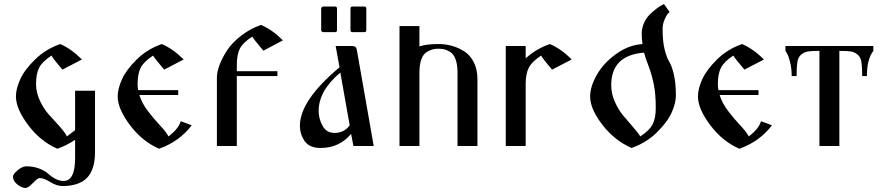

<svg xmlns="http://www.w3.org/2000/svg" viewBox="-20 -730 4415 960"><path d="M292 -381.8 389.6 -432.6C353.8 -468.4 317.7 -494.1 281.2 -509.8C232.4 -492.8 190.3 -467 154.8 -432.1C119.3 -397.3 94.6 -364.1 80.6 -332.5C66.6 -300.9 59.6 -272.8 59.6 -248C59.6 -207 79.9 -159.3 120.6 -105C161.3 -50.6 210 -11.1 266.6 13.7C298.5 2.6 328.1 -12.4 355.5 -31.2V60.5C355.5 136.7 336.3 174.8 297.9 174.8C283.5 174.8 269.5 171.1 255.9 163.6C242.2 156.1 230.3 147.6 220.2 138.2C210.1 128.7 195.5 120.3 176.3 112.8C157.1 105.3 135.4 101.6 111.3 101.6C98.3 101.6 84 108.1 68.4 121.1C52.7 134.1 44.9 144.9 44.9 153.3C44.9 167.6 52.2 180.7 66.9 192.4C81.5 204.1 95.4 210 108.4 210C116.2 210 128.3 201.7 144.5 185.1C160.8 168.5 171.9 160.2 177.7 160.2C192.1 160.2 210 166.8 231.4 180.2C252.9 193.5 273.1 200.2 292 200.2C347.3 200.2 388.3 186.5 415 159.2C441.7 131.8 455.1 88.5 455.1 29.3V-276.4H355.5V-79.1C347.7 -72.6 334 -62.2 314.5 -47.9C308.6 -60.2 296.7 -76.7 278.8 -97.2C260.9 -117.7 243.5 -136.9 226.6 -154.8C209.6 -172.7 194.3 -195.8 180.7 -224.1C167 -252.4 160.2 -280.9 160.2 -309.6C160.2 -344.1 165.4 -371.4 175.8 -391.6C186.2 -411.8 206.7 -432 237.3 -452.1C243.2 -441.1 261.4 -417.6 292 -381.8Z M800.8 -381.8 898.4 -432.6C863.3 -467.8 826.8 -493.5 789.1 -509.8C740.2 -492.8 698.2 -467 663.1 -432.1C627.9 -397.3 603.4 -364.1 589.4 -332.5C575.4 -300.9 568.4 -272.8 568.4 -248C568.4 -207 588.7 -159.3 629.4 -105C670.1 -50.6 718.8 -11.1 775.4 13.7C843.1 -10.4 897.5 -49.5 938.5 -103.5L883.8 -124C876 -98 855.5 -72.6 822.3 -47.9C816.4 -60.9 803.1 -78.5 782.2 -100.6C761.4 -122.7 740.7 -147.1 720.2 -173.8C699.7 -200.5 685.2 -227.5 676.8 -254.9H871.1V-279.3H670.9C668.9 -289.1 668 -299.2 668 -309.6C668 -344.1 673.2 -371.4 683.6 -391.6C694 -411.8 714.5 -432 745.1 -452.1C750.3 -443 768.9 -419.6 800.8 -381.8Z M1064.5 0H1164.1V-349.6H1367.2V-374H1164.1V-405.3C1164.1 -439.8 1169.1 -467 1179.2 -486.8C1189.3 -506.7 1210 -526.7 1241.2 -546.9C1246.4 -537.8 1265 -514.3 1296.9 -476.6L1394.5 -528.3C1359.4 -563.5 1322.9 -589.2 1285.2 -605.5C1248 -592.4 1214.5 -574.2 1184.6 -550.8C1154.6 -527.3 1131.3 -502.8 1114.7 -477.1C1098.1 -451.3 1085.6 -426.9 1077.1 -403.8C1068.7 -380.7 1064.5 -360.4 1064.5 -342.8Z M1742.2 -569.3H1801.8C1808.3 -569.3 1811.5 -572.6 1811.5 -579.1V-687.5C1811.5 -694 1808.3 -697.3 1801.8 -697.3H1742.2C1735.7 -697.3 1732.4 -694 1732.4 -687.5V-579.1C1732.4 -572.6 1735.7 -569.3 1742.2 -569.3ZM1596.7 -569.3H1655.3C1661.8 -569.3 1665 -572.6 1665 -579.1V-687.5C1665 -694 1661.8 -697.3 1655.3 -697.3H1596.7C1594.1 -697.3 1591.6 -696.3 1589.4 -694.3C1587.1 -692.4 1585.9 -690.1 1585.9 -687.5V-579.1C1585.9 -576.5 1587.1 -574.2 1589.4 -572.3C1591.6 -570.3 1594.1 -569.3 1596.7 -569.3ZM1763.7 -483.4C1761.7 -494.5 1753.9 -500 1740.2 -500H1658.2L1677.7 -393.6C1545.6 -282.9 1479.5 -185.5 1479.5 -101.6C1479.5 -72.9 1487.5 -47.2 1503.4 -24.4C1519.4 -1.6 1545.9 9.8 1583 9.8C1645.5 9.8 1696.3 -13.7 1735.4 -60.5L1747.1 0H1848.6ZM1728.5 -103.5C1710.3 -78.1 1684.9 -65.4 1652.3 -65.4C1625.7 -65.4 1605.8 -77.3 1592.8 -101.1C1579.8 -124.8 1573.2 -149.4 1573.2 -174.8C1573.2 -242.5 1609.4 -306.6 1681.6 -367.2Z M2077.1 0V-366.2C2077.1 -393.6 2080.4 -416 2086.9 -433.6C2093.4 -451.2 2102.5 -463.4 2114.3 -470.2C2126 -477.1 2135.9 -481.4 2144 -483.4C2152.2 -485.4 2161.8 -486.3 2172.9 -486.3C2183.9 -486.3 2193.5 -485.4 2201.7 -483.4C2209.8 -481.4 2219.6 -477.1 2231 -470.2C2242.3 -463.4 2251.3 -451.2 2257.8 -433.6C2264.3 -416 2267.6 -393.6 2267.6 -366.2V0H2367.2V-334C2367.2 -365.9 2361.3 -393.7 2349.6 -417.5C2337.9 -441.2 2322.3 -459.5 2302.7 -472.2C2283.2 -484.9 2262.5 -494.3 2240.7 -500.5C2218.9 -506.7 2196.3 -509.8 2172.9 -509.8C2132.5 -509.8 2100.6 -505.9 2077.1 -498V-599.6H1977.5V0Z M2508.8 -500V0H2608.4V-309.6C2608.4 -344.1 2613.6 -371.4 2624 -391.6C2634.4 -411.8 2654.9 -432 2685.5 -452.1C2691.4 -441.1 2709.6 -417.6 2740.2 -381.8L2838.9 -432.6C2803.7 -467.8 2767.3 -493.5 2729.5 -509.8C2683.9 -494.1 2643.6 -470.4 2608.4 -438.5V-500Z M3192.4 -509.8C3145.5 -506.5 3101.2 -489.7 3059.6 -459.5C3017.9 -429.2 2986 -394.5 2963.9 -355.5C2941.7 -316.4 2930.7 -280.3 2930.7 -247.1C2930.7 -206.1 2951 -159.2 2991.7 -106.4C3032.4 -53.7 3081.1 -15 3137.7 9.8C3186.5 -7.2 3228.7 -33 3264.2 -67.9C3299.6 -102.7 3324.4 -135.9 3338.4 -167.5C3352.4 -199.1 3359.4 -227.2 3359.4 -252C3359.4 -294.3 3356 -329.8 3349.1 -358.4C3342.3 -387 3334.6 -408 3326.2 -421.4C3317.7 -434.7 3310.1 -455.1 3303.2 -482.4C3296.4 -509.8 3293 -543.6 3293 -584C3293 -600.9 3296.2 -616.9 3302.7 -631.8C3309.2 -646.8 3314.5 -656.4 3318.4 -660.6C3322.3 -664.9 3325.5 -668 3328.1 -669.9L3299.8 -710L3289.1 -704.1C3281.2 -700.2 3271.8 -694 3260.7 -685.5C3249.7 -677.1 3238.6 -667.3 3227.5 -656.2C3216.5 -645.2 3207.2 -631.2 3199.7 -614.3C3192.2 -597.3 3188.5 -579.4 3188.5 -560.5C3188.5 -546.2 3189.8 -529.3 3192.4 -509.8ZM3200.2 -466.8C3203.5 -453.1 3210.9 -430.8 3222.7 -399.9C3234.4 -369 3243.3 -337.6 3249.5 -305.7C3255.7 -273.8 3258.8 -235.4 3258.8 -190.4C3258.8 -155.9 3253.6 -128.6 3243.2 -108.4C3232.7 -88.2 3212.2 -68 3181.6 -47.9C3175.1 -58.9 3162.8 -74.9 3144.5 -95.7C3126.3 -116.5 3109.7 -135.9 3094.7 -153.8C3079.8 -171.7 3066.2 -194.2 3054.2 -221.2C3042.2 -248.2 3036.1 -275.7 3036.1 -303.7C3036.1 -404 3090.8 -458.3 3200.2 -466.8Z M3702.1 -381.8 3799.8 -432.6C3764.6 -467.8 3728.2 -493.5 3690.4 -509.8C3641.6 -492.8 3599.6 -467 3564.5 -432.1C3529.3 -397.3 3504.7 -364.1 3490.7 -332.5C3476.7 -300.9 3469.7 -272.8 3469.7 -248C3469.7 -207 3490.1 -159.3 3530.8 -105C3571.5 -50.6 3620.1 -11.1 3676.8 13.7C3744.5 -10.4 3798.8 -49.5 3839.8 -103.5L3785.2 -124C3777.3 -98 3756.8 -72.6 3723.6 -47.9C3717.8 -60.9 3704.4 -78.5 3683.6 -100.6C3662.8 -122.7 3642.1 -147.1 3621.6 -173.8C3601.1 -200.5 3586.6 -227.5 3578.1 -254.9H3772.5V-279.3H3572.3C3570.3 -289.1 3569.3 -299.2 3569.3 -309.6C3569.3 -344.1 3574.5 -371.4 3585 -391.6C3595.4 -411.8 3615.9 -432 3646.5 -452.1C3651.7 -443 3670.2 -419.6 3702.1 -381.8Z M4077.1 0H4176.8V-475.6C4202.8 -475.6 4222 -474.6 4234.4 -472.7C4246.7 -470.7 4258 -465.5 4268.1 -457C4278.2 -448.6 4284.5 -436.2 4287.1 -419.9C4289.7 -403.6 4291 -380.2 4291 -349.6H4314.5C4314.5 -405.6 4325.2 -447.6 4346.7 -475.6V-500H3907.2V-475.6L3915 -462.9C3920.2 -454.4 3925.5 -439.6 3930.7 -418.5C3935.9 -397.3 3938.5 -374.3 3938.5 -349.6H3962.9C3962.9 -380.2 3964.2 -403.6 3966.8 -419.9C3969.4 -436.2 3975.7 -448.6 3985.8 -457C3995.9 -465.5 4007.2 -470.7 4019.5 -472.7C4031.9 -474.6 4051.1 -475.6 4077.1 -475.6Z"/></svg>

Font: TriodPostnaja
Style: Medium
Weight: 500
Version: 20110805; ttfautohint (v0.96) -l 8 -r 50 -G 200 -x 14 -w "G"